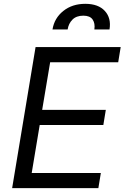

<svg xmlns="http://www.w3.org/2000/svg" viewBox="-20 -970 642 990"><path d="M42.6 0 163.4 -727.3H602.3L589.5 -649.1H238.6L197.4 -403.4H525.6L512.8 -325.3H184.7L143.5 -78.1H500L487.2 0ZM250.7 -818.2Q260.3 -876.8 306.5 -913.5Q352.6 -950.3 419.7 -950.3Q486.9 -950.3 520.6 -913.5Q554.3 -876.8 544.7 -818.2H466.6Q471.2 -849.4 457.6 -869.3Q443.9 -889.2 409.8 -889.2Q373.9 -889.2 353.7 -869Q333.5 -848.7 328.8 -818.2Z"/></svg>

Font: Karasuma Gothic
Style: Italic
Weight: 400
Italic angle: -9.39999°
Designer: Rasmus Andersson / Ryoko Nishizuka
Foundry: Genbu
Version: Version 1.00